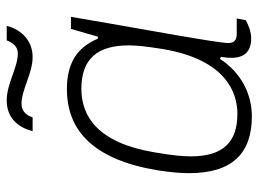

<svg xmlns="http://www.w3.org/2000/svg" viewBox="-119 -638 769 571"><g transform="rotate(-90 265.5 -352.5)"><path d="M161 -640H202C207 -656 218 -673 243 -673C284 -673 333 -640 381 -640C430 -640 463 -673 474 -717H431C425 -702 415 -684 392 -684C350 -684 303 -717 252 -717C201 -717 172 -684 161 -640ZM205 12C268 12 333 -17 376 -83L382 -80C380 -69 379 -58 379 -49C379 -11 397 10 437 10C458 10 478 1 491 -6L496 -33H449C431 -33 423 -42 423 -58C423 -89 466 -323 481 -410L501 -526H465L442 -446H436C409 -510 361 -538 286 -538C161 -538 75 -457 44 -265C39 -232 36 -201 36 -175C36 -44 97 12 205 12ZM212 -31C130 -31 86 -72 86 -169C86 -192 88 -219 98 -278C126 -445 204 -495 287 -495C377 -495 416 -446 416 -354C416 -330 413 -302 405 -252C373 -64 275 -31 212 -31Z"/></g></svg>

Font: Archivo Thin
Style: Italic
Weight: 100
Italic angle: -10°
Designer: Hector Gatti
Foundry: Omnibus-Type
Version: Version 2.001